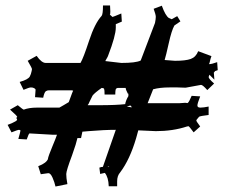

<svg xmlns="http://www.w3.org/2000/svg" viewBox="-20 -785 840 701"><path d="M657.7 -464.8 627.9 -465.8H599.6Q563.5 -465.8 539.1 -459L519 -408.2H634.8Q642.1 -408.2 649.7 -409.2Q657.2 -410.2 660.6 -409.2Q664.1 -408.2 665.5 -409.2Q670.4 -412.6 679.7 -435.1L710.9 -433.1Q700.7 -407.2 700.7 -399.7Q700.7 -392.1 711.7 -392.1Q722.7 -392.1 741.7 -396V-365.2Q712.4 -361.8 707 -358.9L699.7 -350.1Q696.8 -347.2 696.8 -344.7Q696.8 -342.3 710.9 -323.2L687 -301.8Q670.4 -324.2 668.2 -324.2Q666 -324.2 662.6 -323.2Q611.3 -306.2 548.8 -306.2L484.9 -309.1L477.1 -280.8Q454.1 -202.6 418.9 -155.8Q407.7 -143.6 407.7 -123V-105H377Q376 -137.7 362.8 -153.8L345.7 -149.9L342.8 -172.9Q349.6 -175.8 356 -175.8V-176.8L402.8 -311Q360.8 -311 303.7 -306.2L280.8 -304.2Q280.8 -302.2 275.9 -280.8H262.7L255.9 -255.9Q252 -242.7 243.2 -218.3Q222.2 -162.6 221.9 -149.7Q221.7 -136.7 226.1 -112.8L182.6 -104Q179.2 -119.6 171.9 -136.2Q164.6 -152.8 156.7 -152.8L128.9 -148.9L119.6 -178.2Q150.4 -189.9 155.8 -206.1L154.8 -205.1Q157.2 -216.8 170.9 -249.5Q184.6 -282.2 188 -293H173.8Q173.8 -293 87.9 -297.9Q85 -297.9 77.6 -275.9L46.9 -277.8Q54.7 -304.7 54.7 -308.1V-309.1L49.8 -311Q44.9 -311 22 -301.8L7.8 -329.1Q46.9 -343.8 42 -349.6Q37.6 -355.5 43 -357.9Q43 -361.8 16.6 -384.8L44.9 -400.9Q64 -384.8 66.9 -384.8Q86.4 -392.1 114.7 -392.1H196.8Q199.2 -393.1 213.9 -401.9L231 -412.1L238.8 -433.1Q243.7 -447.3 247.1 -454.1Q244.6 -454.1 243.7 -455.1H160.6Q160.2 -455.1 157.7 -455.1Q155.3 -455.1 153.1 -454.6Q150.9 -454.1 147.5 -452.1Q141.6 -447.8 137.7 -428.2L107.9 -430.2L109.9 -457Q109.9 -460.4 104.7 -463.1Q99.6 -465.8 93 -465.8Q86.4 -465.8 65.9 -457L51.8 -485.8Q83 -494.6 88.9 -505.9L92.8 -515.1Q96.7 -528.8 96.7 -532.7Q96.7 -536.6 81.1 -563L113.8 -581.1Q131.8 -555.2 147 -555.2H273.9Q284.2 -572.3 305.2 -636.2Q326.2 -700.2 351.1 -727.1Q356 -733.4 356 -765.1H381.8Q382.8 -753.9 382.8 -742.9Q382.8 -731.9 380.9 -731.9L390.6 -723.1Q392.6 -723.1 422.9 -735.8L424.8 -706.1L402.8 -696.8V-684.1Q402.8 -654.8 375 -582.5Q374.5 -581.1 374 -580.1Q373.5 -579.1 373 -577.6Q372.6 -576.2 372.1 -575.2V-576.2Q370.1 -571.3 368.2 -568.8Q366.2 -566.4 364.7 -562L422.9 -555.2Q476.1 -555.2 493.7 -564L545.9 -701.2Q548.8 -715.8 548.8 -723.6Q548.8 -731.4 541 -752.9L570.8 -764.2Q584 -727.5 596.7 -719.2L606.9 -714.8L627 -726.1L638.7 -707Q616.7 -692.4 616.7 -691.9Q606.4 -673.8 596.2 -627.4Q585.9 -581.1 581.1 -565.9L618.7 -563Q657.7 -563 676.5 -569.8Q695.3 -576.7 703.6 -598.1L752 -580.1Q748 -569.3 746.3 -560.5Q744.6 -551.8 742.7 -550.8Q753.4 -550.8 772.9 -558.1L774.9 -528.8L763.7 -524.9L764.6 -523.9L760.7 -520L762.7 -494.1L744.6 -512.2L741.7 -503.9Q741.7 -497.6 761.7 -480L736.8 -456.1Q720.2 -475.1 713.9 -475.1ZM299.8 -402.8 300.8 -400.9H340.8Q403.8 -400.9 437 -404.8Q439.5 -418.9 448.7 -434.1V-442.9H446.8Q439 -458 439 -462.9V-463.9H409.7Q403.3 -462.9 402.1 -457Q400.9 -451.2 400.9 -439.9H361.8Q361.8 -457 360.1 -460.4Q358.4 -463.9 352.1 -463.9H351.1Q325.2 -445.8 317.9 -436L305.7 -411.1L304.7 -408.2L300.8 -401.9ZM456.1 -399.9 442.9 -396 460 -393.1Q460.9 -393.1 460.9 -394Q460.9 -395 456.1 -399.9ZM378.9 -176.8H372.1L377 -174.8ZM379.9 -179.2Q379.9 -178.2 378.9 -176.8Q379.9 -178.2 379.9 -179.2Z"/></svg>

Font: Eater Caps
Style: Regular
Weight: 400
Version: Version 001.002